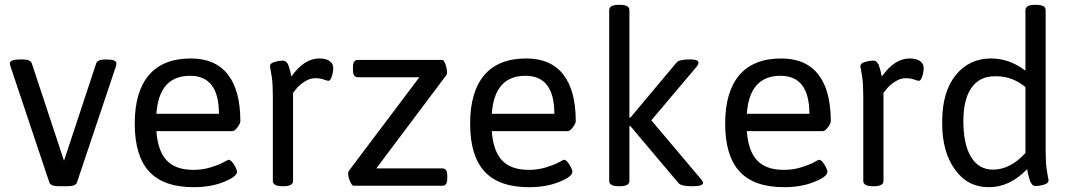

<svg xmlns="http://www.w3.org/2000/svg" viewBox="-20 -772 4449 798"><path d="M464 -508Q464 -503 461 -494L300 -14Q295 2 260 2H225Q190 2 185 -14L24 -495Q21 -504 21 -508Q21 -525 64 -525H72Q107 -525 112 -509L246 -104L380 -509Q385 -525 421 -525Q464 -525 464 -508Z M630 -299H890Q890 -457 770 -457Q641 -457 630 -299ZM979 -268Q979 -259 967 -243Q955 -227 946 -227H630Q636 -144 673 -105Q710 -66 784 -66Q822 -66 856 -76.5Q890 -87 909 -97.5Q928 -108 930 -108Q940 -108 952.5 -88Q965 -68 965 -58Q965 -38 910.5 -16Q856 6 785 6Q660 6 600 -59Q540 -124 540 -258Q540 -391 599 -460Q658 -529 773 -529Q875 -529 927 -462.5Q979 -396 979 -268Z M1345 -436Q1341 -436 1325.5 -441.5Q1310 -447 1290 -447Q1267 -447 1244 -431.5Q1221 -416 1210 -401L1198 -386V-20Q1198 2 1158 2H1154Q1114 2 1114 -20V-371Q1114 -394 1113 -415Q1112 -436 1110 -449.5Q1108 -463 1106 -473.5Q1104 -484 1103 -490Q1102 -496 1102 -497Q1102 -509 1121 -514.5Q1140 -520 1156 -520Q1161 -520 1165 -518Q1169 -516 1172.5 -511.5Q1176 -507 1178 -502.5Q1180 -498 1182 -490.5Q1184 -483 1185.5 -478.5Q1187 -474 1188.5 -465.5Q1190 -457 1191 -454Q1244 -529 1307 -529Q1335 -529 1350 -518Q1365 -507 1365 -490Q1365 -473 1359 -454.5Q1353 -436 1345 -436Z M1839 -42V-30Q1839 0 1819 0H1449Q1443 0 1435 -18Q1427 -36 1427 -51Q1427 -58 1430 -62L1723 -451H1467Q1447 -451 1447 -481V-493Q1447 -523 1467 -523H1818Q1825 -523 1831.5 -504.5Q1838 -486 1838 -471Q1838 -465 1836 -461L1544 -72H1819Q1839 -72 1839 -42Z M2024 -299H2284Q2284 -457 2164 -457Q2035 -457 2024 -299ZM2373 -268Q2373 -259 2361 -243Q2349 -227 2340 -227H2024Q2030 -144 2067 -105Q2104 -66 2178 -66Q2216 -66 2250 -76.5Q2284 -87 2303 -97.5Q2322 -108 2324 -108Q2334 -108 2346.5 -88Q2359 -68 2359 -58Q2359 -38 2304.5 -16Q2250 6 2179 6Q2054 6 1994 -59Q1934 -124 1934 -258Q1934 -391 1993 -460Q2052 -529 2167 -529Q2269 -529 2321 -462.5Q2373 -396 2373 -268Z M2902 -12Q2902 2 2858 2H2854Q2811 2 2800 -11L2600 -248H2596V-20Q2596 2 2556 2H2552Q2512 2 2512 -20V-730Q2512 -752 2552 -752H2556Q2596 -752 2596 -730V-283H2600L2791 -511Q2802 -525 2844 -525H2848Q2883 -525 2883 -512Q2883 -503 2873 -492L2687 -272L2893 -28Q2902 -18 2902 -12Z M3084 -299H3344Q3344 -457 3224 -457Q3095 -457 3084 -299ZM3433 -268Q3433 -259 3421 -243Q3409 -227 3400 -227H3084Q3090 -144 3127 -105Q3164 -66 3238 -66Q3276 -66 3310 -76.5Q3344 -87 3363 -97.5Q3382 -108 3384 -108Q3394 -108 3406.5 -88Q3419 -68 3419 -58Q3419 -38 3364.5 -16Q3310 6 3239 6Q3114 6 3054 -59Q2994 -124 2994 -258Q2994 -391 3053 -460Q3112 -529 3227 -529Q3329 -529 3381 -462.5Q3433 -396 3433 -268Z M3799 -436Q3795 -436 3779.5 -441.5Q3764 -447 3744 -447Q3721 -447 3698 -431.5Q3675 -416 3664 -401L3652 -386V-20Q3652 2 3612 2H3608Q3568 2 3568 -20V-371Q3568 -394 3567 -415Q3566 -436 3564 -449.5Q3562 -463 3560 -473.5Q3558 -484 3557 -490Q3556 -496 3556 -497Q3556 -509 3575 -514.5Q3594 -520 3610 -520Q3615 -520 3619 -518Q3623 -516 3626.5 -511.5Q3630 -507 3632 -502.5Q3634 -498 3636 -490.5Q3638 -483 3639.5 -478.5Q3641 -474 3642.5 -465.5Q3644 -457 3645 -454Q3698 -529 3761 -529Q3789 -529 3804 -518Q3819 -507 3819 -490Q3819 -473 3813 -454.5Q3807 -436 3799 -436Z M4242 -136V-410Q4188 -455 4121 -455H4115Q4051 -455 4017.5 -407Q3984 -359 3984 -269Q3984 -172 4016 -119.5Q4048 -67 4107 -67Q4179 -67 4242 -136ZM4338 -22Q4338 -10 4319 -4.5Q4300 1 4284 1Q4279 1 4275 -1Q4271 -3 4267.5 -8Q4264 -13 4262 -17.5Q4260 -22 4258 -30Q4256 -38 4254.5 -42.5Q4253 -47 4251.5 -56.5Q4250 -66 4249 -69Q4177 6 4090 6Q4001 6 3948.5 -68Q3896 -142 3896 -258V-267Q3896 -390 3952 -459.5Q4008 -529 4099 -529Q4176 -529 4242 -478V-730Q4242 -752 4282 -752H4286Q4326 -752 4326 -730V-148Q4326 -125 4327 -104Q4328 -83 4330 -69.5Q4332 -56 4334 -45.5Q4336 -35 4337 -29Q4338 -23 4338 -22Z"/></svg>

Font: mmAsap
Style: Regular
Weight: 400
Designer: Pablo Cosgaya
Foundry: Omnibus-Type
Version: Version 1.001